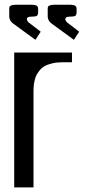

<svg xmlns="http://www.w3.org/2000/svg" viewBox="-20 -811 394 831"><path d="M186.5 -770Q186.5 -778.3 187.7 -781.7Q189 -785.2 195.8 -787.8Q202.6 -790.5 217.8 -790.5H280.3Q291.5 -790.5 298.3 -789.1Q305.2 -787.6 307.9 -783.9Q310.5 -780.3 311 -777.8Q311.5 -775.4 311.5 -770V-759.3Q311.5 -747.1 306.4 -742.9Q301.3 -738.8 280.3 -738.8Q262.7 -738.8 262.7 -728Q262.7 -721.7 271 -713.4L322.8 -673.8L299.8 -638.7L200.2 -711.4Q187.5 -722.7 186.5 -738.8ZM20 -770Q20 -778.3 21.2 -781.7Q22.5 -785.2 29.3 -787.8Q36.1 -790.5 51.3 -790.5H113.8Q125 -790.5 131.8 -789.1Q138.7 -787.6 141.4 -783.9Q144 -780.3 144.5 -777.8Q145 -775.4 145 -770V-759.3Q145 -747.1 139.9 -742.9Q134.8 -738.8 113.8 -738.8Q96.2 -738.8 96.2 -728Q96.2 -721.7 104.5 -713.4L156.2 -673.8L133.3 -638.7L33.7 -711.4Q21 -722.7 20 -738.8ZM291.5 -583.5V-541.5H250Q225.1 -541.5 205.1 -536.6Q185.1 -531.7 172.4 -524.4Q159.7 -517.1 150.4 -505.1Q141.1 -493.2 136.2 -482.7Q131.3 -472.2 128.7 -457.5Q126 -442.9 125.5 -433.3Q125 -423.8 125 -410.6V0H41.5V-583.5Z"/></svg>

Font: Gputeks
Style: Regular
Weight: 500
Version: Version 0.9